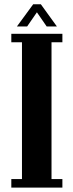

<svg xmlns="http://www.w3.org/2000/svg" viewBox="-20 -854 334 874"><path d="M31.5 0V-39H80V-661.5H31.5V-700H264V-661.5H214.5V-39H264V0ZM57 -733.5 131 -834.5H166L239 -733.5H192.5L148 -798L103.5 -733.5Z"/></svg>

Font: Imbue 10pt ExtraBold
Style: Regular
Weight: 800
Designer: Tyler Finck
Foundry: Etcetera Type Company
Version: Version 1.102; ttfautohint (v1.8.3)